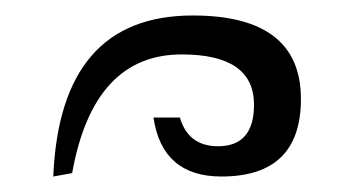

<svg xmlns="http://www.w3.org/2000/svg" viewBox="-20 -977 457 248"><path d="M266.1 -749Q189.5 -749 178.2 -825.2H212.4Q223.1 -788.1 261.7 -788.1Q308.1 -788.1 308.1 -841.8Q308.1 -906.7 214.8 -906.7Q100.6 -906.7 73.2 -753.4L48.8 -749Q57.6 -957 229 -957Q368.7 -957 368.7 -849.1Q368.7 -749 266.1 -749Z"/></svg>

Font: Almanac
Style: Regular
Weight: 400
Designer: Eden's Almanac
Version: Version 3.501;March 28, 2021;FontCreator 13.0.0.2683 64-bit